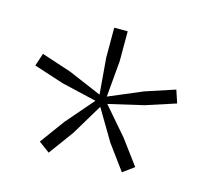

<svg xmlns="http://www.w3.org/2000/svg" viewBox="-66 -882 561 523"><g transform="rotate(15 215.0 -620.5)"><path d="M231.5 -602.5 298 -525.5 349.5 -456 318 -433 267 -502.5 215 -590 162.5 -502.5 111.5 -433 80.5 -456 131.5 -525.5 198 -602.5 99.5 -625.5 15 -653 27 -689 110.5 -661.5 204.5 -621.5 196 -723.5V-808H234V-723.5L225 -621.5L319.5 -661.5L403 -689L415 -653L330.5 -625.5Z"/></g></svg>

Font: Encode Sans SemiCondensed SemiCondensed ExtraLight
Style: Regular
Weight: 200
Width: 4
Designer: Multiple Designers
Foundry: Impallari Type
Version: Version 3.000; ttfautohint (v1.8.3) -l 8 -r 50 -G 200 -x 14 